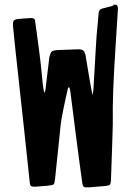

<svg xmlns="http://www.w3.org/2000/svg" viewBox="-20 -809 594 829"><path d="M363 0Q347 1 342 -2.5Q337 -6 335 -21Q325 -91 307 -231L283 -420Q282 -422 281 -425.5Q280 -429 280 -431H274Q246 -308 242 -270L218 -39Q216 -17 211.5 -13Q207 -9 184 -7Q176 -6 160 -5Q144 -4 136 -3Q119 -2 114 -6Q109 -10 108 -26L84 -251L45 -608L36 -698Q35 -714 39 -719.5Q43 -725 59 -727Q77 -729 113 -731H116Q132 -731 132 -715Q135 -695 140 -657.5Q145 -620 149 -589.5Q153 -559 156 -532Q158 -518 160 -493Q162 -468 164.5 -447.5Q167 -427 171 -408Q174 -412 176 -419L191 -545Q192 -548 192 -553Q192 -558 193 -560Q197 -581 203.5 -586.5Q210 -592 232 -593L313 -596Q332 -597 339.5 -591Q347 -585 350 -567Q368 -455 379 -399L383 -417Q385 -449 388.5 -512Q392 -575 394 -607Q395 -629 397 -653.5Q399 -678 402 -708Q405 -738 406 -754Q408 -769 421 -772Q430 -774 447 -778.5Q464 -783 472 -785L465 -787Q479 -791 484.5 -786.5Q490 -782 489 -767Q487 -734 479.5 -617.5Q472 -501 469 -425Q466 -349 467 -274Q467 -253 459 -28Q458 -15 453.5 -11Q449 -7 435 -6Z"/></svg>

Font: Because We Connect
Style: Regular
Weight: 400
Designer: Liz Wetzel, Aaron Williamson, Russ McMullin
Foundry: Red Hat
Version: Version 1.000